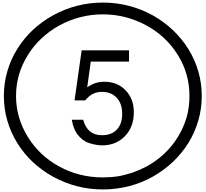

<svg xmlns="http://www.w3.org/2000/svg" viewBox="-20 -1097 1585 1480"><path d="M974.6 -709V-622.1H679.7L652.3 -423.8Q711.9 -466.8 783.2 -466.8Q885.7 -466.8 947.3 -401.4Q1011.7 -335.9 1011.7 -231.4Q1011.7 -119.1 943.4 -47.9Q875 23.4 767.6 23.4Q732.4 23.4 693.4 13.7Q655.3 3.9 636.7 -7.8Q611.3 -22.5 595.7 -40Q574.2 -61.5 566.4 -76.2Q556.6 -93.8 548.8 -115.2Q539.1 -141.6 539.1 -148.4Q536.1 -158.2 533.2 -173.8H621.1Q653.3 -54.7 765.6 -54.7Q839.8 -54.7 880.9 -98.6Q921.9 -142.6 921.9 -218.8Q921.9 -299.8 878.9 -343.8Q837.9 -388.7 765.6 -388.7Q726.6 -388.7 697.3 -374Q664.1 -357.4 636.7 -323.2H554.7L609.4 -709ZM103.5 -357.4Q103.5 -189.5 194.3 -42Q284.2 103.5 436.5 186.5Q590.8 270.5 772.5 270.5Q834 270.5 890.6 261.7Q935.5 254.9 1002 233.4Q1054.7 214.8 1109.4 186.5Q1263.7 101.6 1351.6 -42Q1394.5 -111.3 1418.9 -193.4Q1440.4 -270.5 1440.4 -357.4Q1440.4 -529.3 1351.6 -671.9Q1261.7 -817.4 1109.4 -900.4Q951.2 -986.3 772.5 -986.3Q594.7 -986.3 436.5 -900.4Q359.4 -857.4 299.8 -800.8Q239.3 -745.1 194.3 -671.9Q103.5 -526.4 103.5 -357.4ZM9.8 -357.4Q9.8 -455.1 36.1 -545.9Q61.5 -636.7 113.3 -719.7Q213.9 -881.8 391.6 -980.5Q570.3 -1077.1 773.4 -1077.1Q975.6 -1077.1 1154.3 -980.5Q1328.1 -883.8 1431.6 -719.7Q1535.2 -550.8 1535.2 -357.4Q1535.2 -258.8 1508.8 -168Q1480.5 -72.3 1431.6 5.9Q1328.1 169.9 1154.3 266.6Q1072.3 312.5 971.7 338.9Q872.1 363.3 773.4 363.3Q570.3 363.3 391.6 266.6Q213.9 168 113.3 5.9Q9.8 -163.1 9.8 -357.4Z"/></svg>

Font: Circled
Style: Regular
Weight: 400
Version: Version 002.000